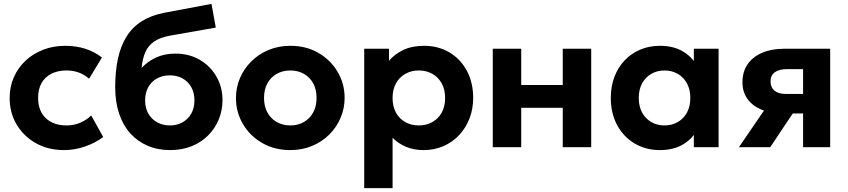

<svg xmlns="http://www.w3.org/2000/svg" viewBox="-20 -755 4350 985"><path d="M308 15Q228 15 165 -20Q102 -55 65.8 -115.5Q29.5 -176 29.5 -252.5Q29.5 -310 51 -358.8Q72.5 -407.5 111.2 -443.8Q150 -480 202 -500Q254 -520 314.5 -520Q370 -520 417.2 -505Q464.5 -490 503 -460L437 -351Q413 -372.5 383.8 -383Q354.5 -393.5 322 -393.5Q276.5 -393.5 243.8 -377Q211 -360.5 193.2 -329Q175.5 -297.5 175.5 -253Q175.5 -186.5 214.8 -149Q254 -111.5 322 -111.5Q358.5 -111.5 390.8 -125Q423 -138.5 448 -162.5L509.5 -52Q468 -21 415 -3Q362 15 308 15Z M853 15Q789.5 15 737.5 -7.2Q685.5 -29.5 648.2 -71Q611 -112.5 591 -172.2Q571 -232 571 -307Q571 -390 585.2 -455Q599.5 -520 629.5 -568Q659.5 -616 707.5 -646.2Q755.5 -676.5 823 -689.5L1065 -735L1087 -613.5L851.5 -572Q800 -562.5 770 -541.5Q740 -520.5 725.5 -487.2Q711 -454 706.5 -406.5Q738 -440.5 781.2 -460.2Q824.5 -480 879.5 -480Q950.5 -480 1005 -448Q1059.5 -416 1090.5 -361.8Q1121.5 -307.5 1121.5 -242Q1121.5 -188.5 1102.2 -142Q1083 -95.5 1047.5 -60Q1012 -24.5 963 -4.8Q914 15 853 15ZM851.5 -111.5Q887 -111.5 915.8 -127.2Q944.5 -143 961 -171.8Q977.5 -200.5 977.5 -240Q977.5 -279.5 961 -308.5Q944.5 -337.5 916 -353Q887.5 -368.5 851.5 -368.5Q815 -368.5 786.2 -353Q757.5 -337.5 741 -308.5Q724.5 -279.5 724.5 -240Q724.5 -200.5 741.2 -171.8Q758 -143 786.8 -127.2Q815.5 -111.5 851.5 -111.5Z M1469.5 15Q1388 15 1325 -21.5Q1262 -58 1226.2 -118.8Q1190.5 -179.5 1190.5 -252.5Q1190.5 -306 1211 -354.2Q1231.5 -402.5 1269 -439.8Q1306.5 -477 1357.5 -498.5Q1408.5 -520 1469.5 -520Q1551 -520 1613.8 -483.5Q1676.5 -447 1712.2 -386.2Q1748 -325.5 1748 -252.5Q1748 -199.5 1727.5 -151Q1707 -102.5 1669.8 -65.2Q1632.5 -28 1581.5 -6.5Q1530.5 15 1469.5 15ZM1469.5 -111.5Q1508 -111.5 1538.5 -128.8Q1569 -146 1586.5 -177.8Q1604 -209.5 1604 -252.5Q1604 -296 1586.8 -327.5Q1569.5 -359 1539 -376.2Q1508.5 -393.5 1469.5 -393.5Q1430.5 -393.5 1399.8 -376.2Q1369 -359 1351.8 -327.5Q1334.5 -296 1334.5 -252.5Q1334.5 -209 1352 -177.5Q1369.5 -146 1400 -128.8Q1430.5 -111.5 1469.5 -111.5Z M1848.5 210V-505H1975.5V-443Q2004.5 -477.5 2049.2 -498.8Q2094 -520 2155.5 -520Q2228.5 -520 2285.5 -486.2Q2342.5 -452.5 2375 -392Q2407.5 -331.5 2407.5 -252.5Q2407.5 -196 2388.8 -147.5Q2370 -99 2336 -62.5Q2302 -26 2255.5 -5.5Q2209 15 2153 15Q2103.5 15 2063.8 -1.5Q2024 -18 1994 -48V210ZM2128.5 -111.5Q2167.5 -111.5 2198.2 -128.8Q2229 -146 2246.2 -177.5Q2263.5 -209 2263.5 -252.5Q2263.5 -296 2246 -327.5Q2228.5 -359 2198 -376.2Q2167.5 -393.5 2128.5 -393.5Q2090 -393.5 2059.5 -376.2Q2029 -359 2011.5 -327.5Q1994 -296 1994 -252.5Q1994 -209 2011.2 -177.5Q2028.5 -146 2059 -128.8Q2089.5 -111.5 2128.5 -111.5Z M2508 0V-505H2654V-319H2867V-505H3013V0H2867V-202H2654V0Z M3365.5 15Q3293 15 3236 -18.8Q3179 -52.5 3146.2 -113Q3113.5 -173.5 3113.5 -252.5Q3113.5 -312 3132.2 -361Q3151 -410 3185 -445.8Q3219 -481.5 3265.2 -500.8Q3311.5 -520 3365.5 -520Q3437.5 -520 3487.2 -489Q3537 -458 3560 -408L3539.5 -376.5V-505H3666.5V0H3539.5V-128.5L3560 -97Q3537 -47 3487.2 -16Q3437.5 15 3365.5 15ZM3389 -111.5Q3427 -111.5 3457 -128.8Q3487 -146 3504.2 -177.5Q3521.5 -209 3521.5 -252.5Q3521.5 -296 3504.2 -327.5Q3487 -359 3457 -376.2Q3427 -393.5 3389 -393.5Q3351.5 -393.5 3321.5 -376.2Q3291.5 -359 3274.2 -327.5Q3257 -296 3257 -252.5Q3257 -209 3274.2 -177.5Q3291.5 -146 3321.5 -128.8Q3351.5 -111.5 3389 -111.5Z M3771 0 3952 -265 3989 -174.5Q3929.5 -174.5 3884.5 -193.5Q3839.5 -212.5 3814.2 -248Q3789 -283.5 3789 -333Q3789 -387 3815.2 -425.2Q3841.5 -463.5 3889.8 -484.2Q3938 -505 4003.5 -505H4239V0H4100V-400.5H4019.5Q3977.5 -400.5 3955.2 -384.5Q3933 -368.5 3933 -337.5Q3933 -307 3953.2 -290Q3973.5 -273 4011.5 -273H4115V-173H4047L3931.5 0Z"/></svg>

Font: Geologica SemiBold
Style: Regular
Weight: 600
Designer: Sindre Bremnes, Frode Helland
Foundry: Monokrom Skriftforlag AS
Version: Version 1.010;gftools[0.9.28]